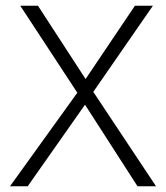

<svg xmlns="http://www.w3.org/2000/svg" viewBox="-20 -653 582 673"><path d="M516 -633 307 -331 527 0H462L278 -286L77 0H15L251 -328L51 -633H113L280 -376L453 -633Z"/></svg>

Font: Tajawal Light
Style: Regular
Weight: 300
Designer: Boutros Fonts
Foundry: Created by Boutros International 2017
Version: Version 1.700